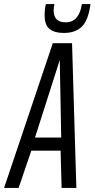

<svg xmlns="http://www.w3.org/2000/svg" viewBox="-50 -918 462 938"><path d="M-30 0 208 -707H302L323 0H251L246 -182H103L41 0ZM121 -246H249L242 -625ZM261 -757Q216 -757 192 -776.5Q168 -796 168 -844Q168 -873 174 -898H216Q214 -890 213 -882.5Q212 -875 212 -866Q213 -809 270 -809Q306 -809 325 -833Q344 -857 350 -898H392Q382 -821 351 -789Q320 -757 261 -757Z"/></svg>

Font: Georama Condensed
Style: Italic
Weight: 400
Width: 3
Italic angle: -9°
Designer: Jean-Baptiste Levee
Foundry: Production Type
Version: Version 1.000